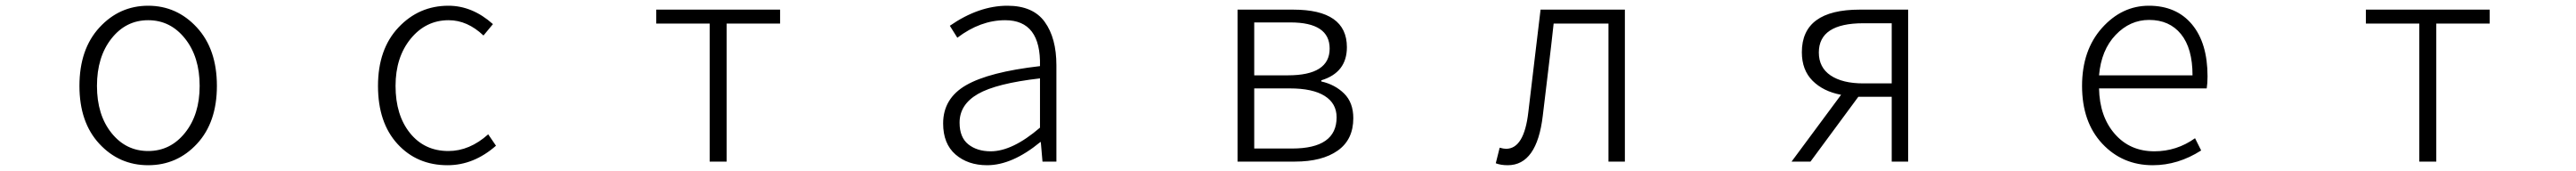

<svg xmlns="http://www.w3.org/2000/svg" viewBox="-20 -567 9040 600"><path d="M258.8 -265.6Q258.8 -394.5 329.1 -470.7Q399.4 -546.9 500 -546.9Q600.6 -546.9 670.9 -470.7Q741.2 -394.5 741.2 -265.6Q741.2 -137.7 671.4 -62.5Q601.6 12.7 500 12.7Q398.4 12.7 328.6 -62.5Q258.8 -137.7 258.8 -265.6ZM680.7 -265.6Q680.7 -367.2 629.4 -431.6Q578.1 -496.1 500 -496.1Q421.9 -496.1 371.1 -431.6Q320.3 -367.2 320.3 -265.6Q320.3 -164.1 371.1 -100.6Q421.9 -37.1 500 -37.1Q578.1 -37.1 629.4 -101.1Q680.7 -165 680.7 -265.6Z M1550.8 12.7Q1443.4 12.7 1375 -62Q1306.6 -136.7 1306.6 -265.6Q1306.6 -394.5 1378.4 -470.7Q1450.2 -546.9 1553.7 -546.9Q1637.7 -546.9 1710 -482.4L1676.8 -442.4Q1620.1 -496.1 1554.7 -496.1Q1474.6 -496.1 1421.4 -431.2Q1368.2 -366.2 1368.2 -265.6Q1368.2 -163.1 1418.9 -100.1Q1469.7 -37.1 1553.7 -37.1Q1627.9 -37.1 1693.4 -95.7L1720.7 -55.7Q1642.6 12.7 1550.8 12.7Z M2470.7 0V-484.4H2283.2V-533.2H2717.8V-484.4H2530.3V0Z M3444.3 12.7Q3377 12.7 3333.5 -24.9Q3290 -62.5 3290 -133.8Q3290 -221.7 3370.6 -268.1Q3451.2 -314.5 3629.9 -335Q3633.8 -496.1 3507.8 -496.1Q3420.9 -496.1 3339.8 -434.6L3313.5 -476.6Q3415 -546.9 3515.6 -546.9Q3605.5 -546.9 3646.5 -490.2Q3687.5 -433.6 3687.5 -337.9V0H3638.7L3632.8 -68.4H3630.9Q3532.2 12.7 3444.3 12.7ZM3457 -36.1Q3533.2 -36.1 3629.9 -119.1V-292Q3476.6 -274.4 3412.1 -237.3Q3347.7 -200.2 3347.7 -136.7Q3347.7 -85 3378.4 -60.5Q3409.2 -36.1 3457 -36.1Z M4323.2 0V-533.2H4518.6Q4707 -533.2 4707 -401.4Q4707 -312.5 4617.2 -285.2V-281.2Q4665 -270.5 4697.3 -238.8Q4729.5 -207 4729.5 -152.3Q4729.5 -77.1 4674.8 -38.6Q4620.1 0 4524.4 0ZM4381.8 -302.7H4500Q4646.5 -302.7 4646.5 -396.5Q4646.5 -488.3 4508.8 -488.3H4381.8ZM4381.8 -45.9H4514.6Q4670.9 -45.9 4670.9 -155.3Q4670.9 -204.1 4628.9 -230.5Q4586.9 -256.8 4506.8 -256.8H4381.8Z M5271.5 12.7Q5247.1 12.7 5229.5 5.9L5243.2 -48.8Q5256.8 -44.9 5265.6 -44.9Q5329.1 -44.9 5343.8 -173.8Q5350.6 -234.4 5365.2 -353.5Q5379.9 -472.7 5386.7 -533.2H5682.6V0H5625V-484.4H5432.6Q5425.8 -419.9 5411.1 -299.3Q5396.5 -178.7 5394.5 -161.1Q5374 12.7 5271.5 12.7Z M6619.1 -274.4V-485.4H6519.5Q6363.3 -485.4 6363.3 -382.8Q6363.3 -330.1 6404.8 -302.2Q6446.3 -274.4 6519.5 -274.4ZM6506.8 -533.2H6676.8V0H6619.1V-227.5H6502.9H6502L6334 0H6267.6L6441.4 -234.4Q6378.9 -246.1 6341.3 -283.7Q6303.7 -321.3 6303.7 -383.8Q6303.7 -533.2 6506.8 -533.2Z M7535.2 12.7Q7428.7 12.7 7357.9 -63Q7287.1 -138.7 7287.1 -265.6Q7287.1 -390.6 7356.9 -468.8Q7426.8 -546.9 7521.5 -546.9Q7618.2 -546.9 7672.9 -481.4Q7727.5 -416 7727.5 -298.8Q7727.5 -275.4 7724.6 -256.8H7346.7Q7348.6 -158.2 7401.9 -97.2Q7455.1 -36.1 7541 -36.1Q7619.1 -36.1 7683.6 -82L7705.1 -39.1Q7624 12.7 7535.2 12.7ZM7346.7 -302.7H7674.8Q7674.8 -397.5 7634.3 -447.3Q7593.8 -497.1 7522.5 -497.1Q7455.1 -497.1 7404.8 -444.3Q7354.5 -391.6 7346.7 -302.7Z M8470.7 0V-484.4H8283.2V-533.2H8717.8V-484.4H8530.3V0Z"/></svg>

Font: GenEi Gothic M Light
Style: Regular
Weight: 300
Designer: o_tamon (Modified); [Source Han Sans]
Ryoko NISHIZUKA  (kana & ideographs); Paul D. Hunt (Latin, Greek & Cyrillic); Wenl
Version: Version 1.1a;Original Version 1.004